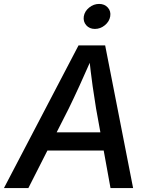

<svg xmlns="http://www.w3.org/2000/svg" viewBox="-43 -959 766 979"><path d="M-22.9 0 357.4 -727.5H493.2L635.7 0H520.5L446.8 -405.8Q439 -451.7 429.4 -519.5Q419.9 -587.4 409.7 -681.2H433.6Q393.6 -590.3 362.8 -522.9Q332 -455.6 307.6 -405.8L101.6 0ZM150.4 -191.4 165.5 -284.2H541.5L526.4 -191.4ZM440.9 -811.5Q413.1 -811.5 396.7 -830.3Q380.4 -849.1 384.3 -875.5Q388.7 -901.9 411.6 -920.4Q434.6 -939 462.4 -939Q490.2 -939 506.8 -920.4Q523.4 -901.9 519 -875.5Q514.6 -849.1 491.7 -830.3Q468.8 -811.5 440.9 -811.5Z"/></svg>

Font: Inter 17pt Medium
Style: Italic
Weight: 500
Italic angle: -9.3988°
Version: Version 4.001;git-66647c0bb